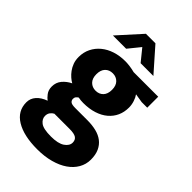

<svg xmlns="http://www.w3.org/2000/svg" viewBox="-272 -788 1126 1126"><g transform="rotate(45 291.0 -225.0)"><path d="M57 -315Q57 -354 73 -386.5Q89 -419 117.5 -442.5Q146 -466 184.5 -478.5Q223 -491 269 -491Q286 -491 308 -488Q330 -485 348 -480H552V-389H506L450 -398Q461 -383 468.5 -360Q476 -337 476 -314Q476 -276 462 -245Q448 -214 421 -191Q394 -168 355 -155.5Q316 -143 267 -143Q256 -143 246 -144Q236 -145 226 -147Q219 -143 213 -136Q207 -129 207 -118Q207 -105 216.5 -97Q226 -89 255 -89H356Q395 -89 428 -81Q461 -73 484.5 -55Q508 -37 521 -8.5Q534 20 534 60Q534 99 515 132Q496 165 461.5 189Q427 213 377.5 226.5Q328 240 268 240Q156 240 92 201Q28 162 28 90Q28 58 49.5 33.5Q71 9 110 -5Q98 -13 83 -32.5Q68 -52 68 -81Q68 -115 88.5 -139.5Q109 -164 140 -179Q127 -186 112.5 -198.5Q98 -211 85.5 -228Q73 -245 65 -266.5Q57 -288 57 -315ZM192 21Q180 27 171 39Q162 51 162 69Q162 94 185.5 112Q209 130 272 130Q331 130 359.5 110.5Q388 91 388 65Q388 42 372 31.5Q356 21 318 21ZM332 -317Q332 -352 313.5 -370.5Q295 -389 267 -389Q238 -389 220 -370.5Q202 -352 202 -317Q202 -282 220.5 -263.5Q239 -245 267 -245Q296 -245 314 -263.5Q332 -282 332 -317ZM446 -546H340L280 -620L220 -546H110L240 -690H319Z"/></g></svg>

Font: Mukta Vaani ExtraBold
Style: Regular
Weight: 800
Designer: Noopur Datye, Girish Dalvi, Yashodeep Gholap, Pallavi Karambelkar
Foundry: Ek Type
Version: Version 2.538;PS 1.000;hotconv 16.6.51;makeotf.lib2.5.65220;